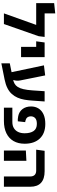

<svg xmlns="http://www.w3.org/2000/svg" viewBox="983 -1783 838 2844"><g transform="rotate(90 1402.0 -361.0)"><path d="M178 -603H527L516 -514L336 0H178L349 -478H26V-744L178 -760Z M674 -254V-603H826V-254ZM592 -478 609 -603H759V-478Z M918 38V-87L1157 -135Q1193 -143 1220.5 -158.5Q1248 -174 1268 -205Q1288 -236 1300.5 -288.5Q1313 -341 1319 -424L1331 -603H1483L1470 -419Q1466 -358 1456.5 -303.5Q1447 -249 1426.5 -202Q1406 -155 1372 -117Q1338 -79 1285 -52Q1232 -25 1157 -10ZM1061 -57 948 -593 1097 -611 1171 -244Q1178 -212 1174 -178.5Q1170 -145 1155.5 -113.5Q1141 -82 1118 -57Z M1575 0V-125H1787Q1841 -125 1878 -147.5Q1915 -170 1934.5 -210.5Q1954 -251 1954 -307Q1954 -391 1921 -439.5Q1888 -488 1815 -488Q1756 -488 1729.5 -463Q1703 -438 1703 -398Q1703 -370 1716.5 -350Q1730 -330 1756 -323Q1765 -320 1774 -317.5Q1783 -315 1789 -315L1777 -206Q1763 -204 1745 -205.5Q1727 -207 1700 -212Q1634 -225 1595.5 -275.5Q1557 -326 1557 -403Q1557 -464 1586 -511.5Q1615 -559 1672.5 -586Q1730 -613 1815 -613Q1955 -613 2032 -531.5Q2109 -450 2109 -307Q2109 -212 2069.5 -143Q2030 -74 1954.5 -37Q1879 0 1772 0Z M2594 0V-388Q2594 -433 2571.5 -455.5Q2549 -478 2508 -478H2197L2214 -603H2516Q2630 -603 2688 -549.5Q2746 -496 2746 -391V0ZM2210 0V-325L2362 -333V0Z"/></g></svg>

Font: Noto Sans Hebrew Thin
Style: Bold
Weight: 700
Version: Version 3.001